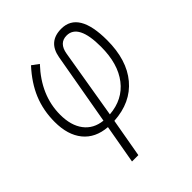

<svg xmlns="http://www.w3.org/2000/svg" viewBox="-208 -652 1003 1003"><g transform="rotate(-45 293.0 -151.0)"><path d="M231 224.6H184.1L222.2 8.8Q136.2 2 90.3 -54.4Q44.4 -110.8 44.4 -207Q44.4 -291.5 74.2 -363.8Q104 -436 166.5 -503.9L204.1 -476.1Q91.3 -356 91.3 -213.4Q91.3 -133.8 127.4 -86.2Q163.6 -38.6 229.5 -31.7L299.8 -430.2Q316.9 -527.3 413.1 -527.3Q540.5 -527.3 540.5 -315.4Q540.5 -168.9 469 -83.7Q397.5 1.5 269 9.3ZM276.4 -31.2Q378.4 -39.1 436 -113.3Q493.7 -187.5 493.7 -314Q493.7 -482.4 407.7 -482.4Q352.1 -482.4 340.8 -415.5Z"/></g></svg>

Font: CaskaydiaCove NF ExtraLight
Style: Italic
Weight: 200
Italic angle: -10°
Designer: Aaron Bell
Foundry: Saja Typeworks
Version: Version 2111.001; VTT 6.35;Nerd Fonts 3.2.1